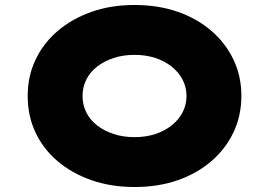

<svg xmlns="http://www.w3.org/2000/svg" viewBox="-20 -740 1079 770"><path d="M520 10Q425 10 346.5 -17.5Q268 -45 210.5 -94Q153 -143 122 -209.5Q91 -276 91 -355Q91 -434 122.5 -500.5Q154 -567 211.5 -616Q269 -665 347 -692.5Q425 -720 519 -720Q614 -720 692 -693Q770 -666 827.5 -616.5Q885 -567 916.5 -500.5Q948 -434 948 -356Q948 -276 916.5 -209.5Q885 -143 827.5 -93.5Q770 -44 692 -17Q614 10 520 10ZM519 -190Q565 -190 603 -202.5Q641 -215 669 -237.5Q697 -260 712.5 -290Q728 -320 728 -355Q728 -390 712.5 -420Q697 -450 669 -472.5Q641 -495 603 -507.5Q565 -520 519 -520Q474 -520 436 -507.5Q398 -495 369.5 -473Q341 -451 326 -420.5Q311 -390 311 -355Q311 -320 326 -289.5Q341 -259 369.5 -237Q398 -215 436 -202.5Q474 -190 519 -190Z"/></svg>

Font: Lexend Mega Black
Style: Regular
Weight: 900
Version: Version 1.007